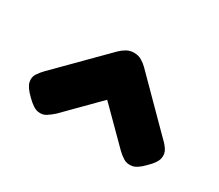

<svg xmlns="http://www.w3.org/2000/svg" viewBox="-65 -647 626 549"><g transform="rotate(30 248.0 -373.0)"><path d="M248 -515Q262 -515 273 -508.5Q284 -502 292 -494L443 -342Q454 -332 461.5 -320Q469 -308 466 -292.5Q463 -277 441 -256Q420 -234 404 -231.5Q388 -229 376 -236.5Q364 -244 355 -253L248 -360L142 -253Q132 -244 120.5 -236.5Q109 -229 93.5 -231.5Q78 -234 56 -256Q34 -277 30.5 -292.5Q27 -308 35 -320Q43 -332 53 -342L204 -494Q212 -502 223 -508.5Q234 -515 248 -515Z"/></g></svg>

Font: Fredoka Light SemiBold
Style: Regular
Weight: 600
Version: Version 2.001